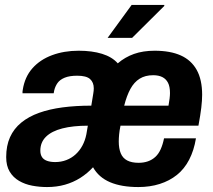

<svg xmlns="http://www.w3.org/2000/svg" viewBox="-20 -744 862 776"><path d="M170 12Q140 12 110.5 6.5Q81 1 57 -13Q33 -27 19 -50.5Q5 -74 5 -109Q5 -155 20.5 -189.5Q36 -224 66 -248.5Q96 -273 138 -288Q180 -303 233 -310Q286 -317 349 -317L357 -366Q358 -372 358.5 -377Q359 -382 359 -387Q359 -411 344 -424.5Q329 -438 292 -438Q261 -438 241.5 -430Q222 -422 212.5 -408.5Q203 -395 199 -378L197 -367H71Q71 -370 71 -374Q71 -378 72 -381Q80 -433 111 -468Q142 -503 190.5 -521Q239 -539 298 -539Q352 -539 392.5 -526.5Q433 -514 456 -488Q485 -513 521.5 -526Q558 -539 605 -539Q668 -539 710.5 -520Q753 -501 775 -461.5Q797 -422 797 -361Q797 -338 793.5 -308.5Q790 -279 782 -236H467Q463 -217 461.5 -201Q460 -185 460 -172Q460 -144 468 -124.5Q476 -105 494 -95.5Q512 -86 540 -86Q561 -86 578 -92Q595 -98 608 -110Q621 -122 629.5 -141Q638 -160 643 -185H772Q764 -136 744.5 -98.5Q725 -61 695 -37Q665 -13 625.5 -0.5Q586 12 539 12Q471 12 425 -7.5Q379 -27 356 -68Q333 -43 304.5 -25Q276 -7 242.5 2.5Q209 12 170 12ZM203 -89Q227 -89 248 -97Q269 -105 285.5 -120Q302 -135 313 -155.5Q324 -176 329 -201L335 -236Q275 -236 232 -225Q189 -214 166 -191.5Q143 -169 143 -135Q143 -120 149.5 -109.5Q156 -99 170 -94Q184 -89 203 -89ZM482 -317H661Q664 -333 665.5 -346Q667 -359 667 -368Q667 -394 659 -409.5Q651 -425 636 -432.5Q621 -440 599 -440Q567 -440 544.5 -426Q522 -412 507 -384.5Q492 -357 482 -317ZM415 -591 512 -724H644V-720L514 -591Z"/></svg>

Font: Archivo SemiCondensed
Style: Bold Italic
Weight: 700
Width: 4
Italic angle: -10°
Designer: Hector Gatti
Foundry: Omnibus-Type
Version: Version 2.001